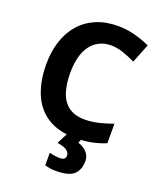

<svg xmlns="http://www.w3.org/2000/svg" viewBox="-171 -829 980 1175"><g transform="rotate(20 318.5 -242.0)"><path d="M393 -598Q350 -598 316.5 -581Q283 -564 260 -532.5Q237 -501 225.5 -456Q214 -411 214 -355Q214 -279 232.5 -225.5Q251 -172 291 -144Q331 -116 393 -116Q437 -116 480.5 -126Q524 -136 575 -154V-27Q528 -8 482 1Q436 10 379 10Q269 10 197.5 -35.5Q126 -81 92 -163.5Q58 -246 58 -356Q58 -437 80 -504.5Q102 -572 144.5 -621Q187 -670 249.5 -697Q312 -724 393 -724Q446 -724 499.5 -710.5Q553 -697 602 -674L553 -551Q513 -570 472.5 -584Q432 -598 393 -598ZM486 122Q486 178 453.5 209Q421 240 335 240Q313 240 295.5 237Q278 234 264 230V148Q278 152 298.5 155Q319 158 334 158Q348 158 358.5 151.5Q369 145 369 128Q369 110 351 96Q333 82 288 75L326 0H420L407 30Q427 36 445 48.5Q463 61 474.5 79Q486 97 486 122Z"/></g></svg>

Font: Noto Sans Hebrew
Style: Bold
Weight: 700
Designer: Monotype Design Team
Foundry: Monotype Imaging Inc.
Version: Version 2.003